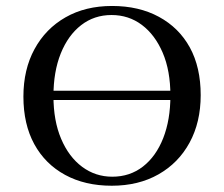

<svg xmlns="http://www.w3.org/2000/svg" viewBox="-20 -602 739 634"><path d="M93.5 -271.8V-302.4H583.9V-271.8ZM349.2 11.3Q260.5 11.3 194.8 -24.6Q129 -60.5 93.1 -126.2Q57.3 -191.9 57.3 -283.1Q57.3 -372.6 94 -439.9Q130.6 -507.3 196.4 -544.8Q262.1 -582.3 350 -582.3Q438.7 -582.3 504.8 -546.4Q571 -510.5 606.9 -445.2Q642.7 -379.8 642.7 -287.9Q642.7 -198.4 606 -131Q569.4 -63.7 503.2 -26.2Q437.1 11.3 349.2 11.3ZM350.8 -18.5Q408.9 -18.5 452 -52Q495.2 -85.5 519 -146Q542.7 -206.5 542.7 -286.3Q542.7 -368.5 517.3 -427.8Q491.9 -487.1 448.4 -519.8Q404.8 -552.4 348.4 -552.4Q291.1 -552.4 248 -519Q204.8 -485.5 180.6 -425.4Q156.5 -365.3 156.5 -284.7Q156.5 -203.2 181.9 -143.5Q207.3 -83.9 251.2 -51.2Q295.2 -18.5 350.8 -18.5Z"/></svg>

Font: Playfair 12pt Medium
Style: Regular
Weight: 500
Designer: Claus Eggers Sørensen
Foundry: Claus Eggers Sørensen
Version: Version 2.000;gftools[0.9.28]